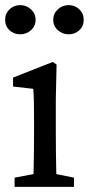

<svg xmlns="http://www.w3.org/2000/svg" viewBox="-22 -730 347 750"><path d="M35 0V-36L109 -50Q110 -88 110.5 -132Q111 -176 111 -210V-257Q111 -298 110.5 -325.5Q110 -353 108 -383L29 -392V-427L184 -488L199 -478L196 -342V-210Q196 -177 196.5 -132.5Q197 -88 198 -50L267 -36V0ZM57 -596Q32 -596 15 -612Q-2 -628 -2 -653Q-2 -677 15 -693.5Q32 -710 57 -710Q81 -710 99 -693.5Q117 -677 117 -653Q117 -628 99 -612Q81 -596 57 -596ZM246 -596Q222 -596 204 -612Q186 -628 186 -653Q186 -677 204 -693.5Q222 -710 246 -710Q271 -710 288 -693.5Q305 -677 305 -653Q305 -628 288 -612Q271 -596 246 -596Z"/></svg>

Font: Source Serif 4
Style: Regular
Weight: 400
Designer: Frank Grießhammer
Foundry: Adobe
Version: Version 4.005;hotconv 1.1.0;makeotfexe 2.6.0